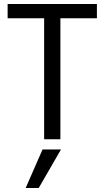

<svg xmlns="http://www.w3.org/2000/svg" viewBox="-20 -694 522 957"><path d="M463 -603H281V0H200V-603H18V-674H463ZM173 243H108L192 51H284Z"/></svg>

Font: Hind Madurai
Style: Regular
Weight: 400
Designer: Jyotish Sonowal
Foundry: Indian Type Foundry
Version: Version 0.702;PS 1.0;hotconv 1.0.81;makeotf.lib2.5.63406